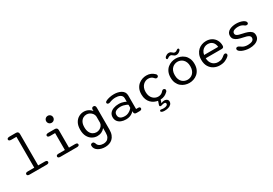

<svg xmlns="http://www.w3.org/2000/svg" viewBox="52 -1960 4848 3405"><g transform="rotate(-30 2476.0 -257.0)"><path d="M135 0Q109.5 0 97.5 -8.5Q85.5 -17 85.5 -32Q85.5 -48 97.5 -56.5Q109.5 -65 135 -65H267.5V-697H164.5Q138 -697 124.2 -705.5Q110.5 -714 110.5 -729.5Q110.5 -745 124.2 -753.5Q138 -762 164.5 -762H293.5Q320 -762 333.8 -748.2Q347.5 -734.5 347.5 -708V-65H483.5Q508.5 -65 520.8 -56.5Q533 -48 533 -32Q533 -17 520.8 -8.5Q508.5 0 483.5 0Z M765 -65H894.5V-411.5H793.5Q767.5 -411.5 754.2 -420Q741 -428.5 741 -444Q741 -459.5 754.2 -467.8Q767.5 -476 793.5 -476H924.5Q978.5 -476 978.5 -422V-65H1103.5Q1129 -65 1141.2 -56.5Q1153.5 -48 1153.5 -32Q1153.5 -17 1141.2 -8.5Q1129 0 1103.5 0H765Q740 0 727.8 -8.5Q715.5 -17 715.5 -32Q715.5 -48 727.8 -56.5Q740 -65 765 -65ZM862 -671.5Q862 -691 871.5 -707.2Q881 -723.5 897.5 -733Q914 -742.5 934 -742.5Q954 -742.5 970.2 -733Q986.5 -723.5 996 -707.2Q1005.5 -691 1005.5 -671.5Q1005.5 -651.5 996 -635Q986.5 -618.5 970.2 -609Q954 -599.5 934 -599.5Q914 -599.5 897.5 -609Q881 -618.5 871.5 -635Q862 -651.5 862 -671.5Z M1543.5 248Q1504 248 1467.2 238.5Q1430.5 229 1401.5 211Q1372.5 193 1355.8 166.8Q1339 140.5 1339 106.5Q1339 87 1350 77.5Q1361 68 1379 68Q1397 68 1406.2 78.2Q1415.5 88.5 1421.5 101.5Q1431.5 143 1465.5 162.5Q1499.5 182 1546 182Q1581 182 1610.5 167.8Q1640 153.5 1658 120.5Q1676 87.5 1676 32.5V-63Q1651 -29.5 1610.2 -9.5Q1569.5 10.5 1521.5 10.5Q1466.5 10.5 1417.8 -17.2Q1369 -45 1339 -100.5Q1309 -156 1309 -239Q1309 -322.5 1339 -377.2Q1369 -432 1417.8 -459.2Q1466.5 -486.5 1521.5 -486.5Q1571 -486.5 1612.5 -465.2Q1654 -444 1679 -408V-448Q1686.5 -482.5 1718.5 -482.5Q1760.5 -482.5 1760.5 -430V15.5Q1760.5 78.5 1743 123Q1725.5 167.5 1695.2 195Q1665 222.5 1625.8 235.2Q1586.5 248 1543.5 248ZM1540.5 -56.5Q1572.5 -56.5 1602.2 -71Q1632 -85.5 1652.2 -111.5Q1672.5 -137.5 1676 -170.5V-300Q1673.5 -334.5 1653 -361.2Q1632.5 -388 1602.8 -403.8Q1573 -419.5 1540.5 -419.5Q1501.5 -419.5 1468.5 -400.2Q1435.5 -381 1415.2 -341.2Q1395 -301.5 1395 -239Q1395 -178 1415.2 -137.2Q1435.5 -96.5 1468.5 -76.5Q1501.5 -56.5 1540.5 -56.5Z M2323.5 1.5Q2299 1.5 2288.5 -8.8Q2278 -19 2276 -37.5L2274 -64Q2265.5 -50 2243 -32.8Q2220.5 -15.5 2186.8 -3.2Q2153 9 2109 9Q2054 9 2010.8 -8.2Q1967.5 -25.5 1942.5 -59.5Q1917.5 -93.5 1917.5 -144Q1917.5 -192.5 1944.8 -226Q1972 -259.5 2019.5 -277.2Q2067 -295 2128 -295Q2159.5 -295 2189.2 -288.5Q2219 -282 2241.2 -273.2Q2263.5 -264.5 2273 -257.5V-329Q2273 -356 2260.5 -374Q2248 -392 2227.5 -402.8Q2207 -413.5 2182.2 -418Q2157.5 -422.5 2133 -422.5Q2100.5 -422.5 2067.5 -414.8Q2034.5 -407 2012 -397Q2004.5 -394 1997.2 -392.8Q1990 -391.5 1985 -391.5Q1969 -391.5 1958.8 -399.2Q1948.5 -407 1948.5 -421Q1948.5 -434 1958.5 -442.2Q1968.5 -450.5 1983 -457Q2009 -469 2051.2 -478.2Q2093.5 -487.5 2143 -487.5Q2181 -487.5 2217.8 -479.2Q2254.5 -471 2285 -453.8Q2315.5 -436.5 2333.5 -408.5Q2351.5 -380.5 2351.5 -341V-63H2395.5Q2414.5 -63 2424.2 -55Q2434 -47 2434 -31.5Q2434 -17 2422.8 -7.8Q2411.5 1.5 2384.5 1.5ZM2273 -194.5Q2263 -203.5 2239.8 -213.5Q2216.5 -223.5 2188.2 -230.2Q2160 -237 2134 -237Q2072.5 -237 2034.5 -215Q1996.5 -193 1996.5 -145.5Q1996.5 -111.5 2012.5 -90.8Q2028.5 -70 2056.5 -61Q2084.5 -52 2120.5 -52Q2156.5 -52 2188 -66.5Q2219.5 -81 2242 -100.5Q2264.5 -120 2273 -135Z M2778.5 217.5Q2765.5 217.5 2753.5 216.2Q2741.5 215 2731.5 212Q2703 203.5 2703 186.5Q2703 176 2709.8 170.5Q2716.5 165 2727.5 165Q2735.5 165 2746.5 168Q2753.5 169.5 2763.8 170.2Q2774 171 2784 171Q2819 171 2843 158.8Q2867 146.5 2867 123.5Q2867 109 2858 102.8Q2849 96.5 2835 96.5Q2820.5 96.5 2809.5 98.5Q2798.5 100.5 2789.5 104Q2782 107 2774.8 108.8Q2767.5 110.5 2759.5 110.5Q2748.5 110.5 2742.5 104.8Q2736.5 99 2736.5 89Q2736.5 85 2737.8 79.8Q2739 74.5 2741 70L2762.5 6Q2726.5 0.5 2691 -16.2Q2655.5 -33 2626.2 -62.5Q2597 -92 2579.5 -135.8Q2562 -179.5 2562 -239Q2562 -306 2584.2 -353.5Q2606.5 -401 2642.5 -430.5Q2678.5 -460 2720.8 -473.8Q2763 -487.5 2803 -487.5Q2855.5 -487.5 2894 -470Q2932.5 -452.5 2958 -427Q2969.5 -418.5 2975 -408.2Q2980.5 -398 2980.5 -389Q2980.5 -373 2969.2 -363.5Q2958 -354 2944 -354Q2932.5 -354 2923.8 -359.2Q2915 -364.5 2907 -374.5Q2890.5 -396.5 2864.5 -409.2Q2838.5 -422 2803 -422Q2776.5 -422 2749.2 -411Q2722 -400 2699.2 -377.8Q2676.5 -355.5 2662.5 -320.8Q2648.5 -286 2648.5 -239Q2648.5 -192 2662.5 -157.2Q2676.5 -122.5 2699.2 -100.2Q2722 -78 2749.2 -67Q2776.5 -56 2803 -56Q2838.5 -56 2864.5 -69Q2890.5 -82 2907 -103.5Q2915 -113 2923.8 -118.8Q2932.5 -124.5 2944 -124.5Q2958 -124.5 2969.2 -115Q2980.5 -105.5 2980.5 -89.5Q2980.5 -80 2975 -70Q2969.5 -60 2958 -51.5Q2934 -27 2897.8 -9.8Q2861.5 7.5 2813 9.5L2793 73.5Q2805.5 65.5 2822.2 60.5Q2839 55.5 2857 55.5Q2876 55.5 2893.2 62Q2910.5 68.5 2922 82.2Q2933.5 96 2933.5 118Q2933.5 151.5 2911.8 173.8Q2890 196 2855 206.8Q2820 217.5 2778.5 217.5Z M3405 10.5Q3361.5 10.5 3318 -3.8Q3274.5 -18 3238.5 -48.2Q3202.5 -78.5 3181 -126Q3159.5 -173.5 3159.5 -239Q3159.5 -304.5 3181 -351.8Q3202.5 -399 3238.5 -429Q3274.5 -459 3318 -473.2Q3361.5 -487.5 3405 -487.5Q3448.5 -487.5 3491.8 -473.2Q3535 -459 3571 -429Q3607 -399 3628.5 -351.8Q3650 -304.5 3650 -239Q3650 -173.5 3628.5 -126Q3607 -78.5 3571 -48.2Q3535 -18 3491.8 -3.8Q3448.5 10.5 3405 10.5ZM3405 -55Q3433 -55 3461 -65Q3489 -75 3512.2 -96.8Q3535.5 -118.5 3549.8 -153.8Q3564 -189 3564 -239Q3564 -288.5 3549.8 -323.2Q3535.5 -358 3512.2 -380Q3489 -402 3461 -412.2Q3433 -422.5 3405 -422.5Q3377 -422.5 3348.8 -412.2Q3320.5 -402 3297 -380Q3273.5 -358 3259.5 -323.2Q3245.5 -288.5 3245.5 -239Q3245.5 -189 3259.5 -153.8Q3273.5 -118.5 3297 -96.8Q3320.5 -75 3348.8 -65Q3377 -55 3405 -55ZM3454.5 -535Q3431 -535 3417.8 -543Q3404.5 -551 3392 -561.5Q3381.5 -571 3372.5 -576Q3363.5 -581 3349 -581Q3334 -581 3322 -575.8Q3310 -570.5 3301 -563.5Q3286 -552 3277 -552Q3270 -552 3264.5 -558.5Q3259 -565 3259 -574Q3259 -591 3278 -608Q3291 -618.5 3308.8 -627.2Q3326.5 -636 3347.5 -636Q3371 -636 3384.2 -628.8Q3397.5 -621.5 3409 -610.5Q3418.5 -600.5 3428 -594.8Q3437.5 -589 3453.5 -589Q3468 -589 3478.8 -594Q3489.5 -599 3498 -606.5Q3504.5 -612 3511.2 -615.8Q3518 -619.5 3525 -619.5Q3533 -619.5 3539.2 -614Q3545.5 -608.5 3545.5 -598Q3545.5 -585.5 3537.5 -577.5Q3527 -565 3505.5 -550Q3484 -535 3454.5 -535Z M4025.5 10.5Q3965 10.5 3910.5 -17Q3856 -44.5 3822 -100Q3788 -155.5 3788 -239Q3788 -302.5 3808.2 -349.2Q3828.5 -396 3862.5 -426.8Q3896.5 -457.5 3938.8 -472.5Q3981 -487.5 4025 -487.5Q4090.5 -487.5 4139.5 -459.8Q4188.5 -432 4216 -383.5Q4243.5 -335 4243.5 -271.5Q4243.5 -247 4232.8 -236Q4222 -225 4197.5 -225H3871.5Q3874 -168.5 3896.5 -130.8Q3919 -93 3954 -74Q3989 -55 4028.5 -55Q4081.5 -55 4112.8 -72.5Q4144 -90 4164 -108.5Q4173 -116.5 4182.8 -121.5Q4192.5 -126.5 4203.5 -126.5Q4218 -126.5 4227 -117.8Q4236 -109 4236 -94.5Q4236 -83.5 4229.8 -74Q4223.5 -64.5 4213 -55.5Q4186 -31 4140 -10.2Q4094 10.5 4025.5 10.5ZM3875.5 -289.5H4164Q4157.5 -354 4121.5 -389.8Q4085.5 -425.5 4024 -425.5Q3991.5 -425.5 3960.5 -411.2Q3929.5 -397 3906.8 -367Q3884 -337 3875.5 -289.5Z M4639 10.5Q4598 10.5 4559 2.2Q4520 -6 4489 -20Q4458 -34 4440 -51.5Q4422 -69 4422 -87Q4422 -102.5 4431.8 -111.2Q4441.5 -120 4457.5 -120Q4467 -120 4476.2 -116Q4485.5 -112 4497.5 -104Q4513.5 -92 4532.2 -80.8Q4551 -69.5 4577 -62.2Q4603 -55 4639.5 -55Q4695.5 -55 4729.8 -73Q4764 -91 4764 -132Q4764 -156 4745.8 -171Q4727.5 -186 4696.2 -195.8Q4665 -205.5 4625.5 -213Q4575.5 -222.5 4533.2 -238.2Q4491 -254 4465.8 -281.8Q4440.5 -309.5 4440.5 -355.5Q4440.5 -391 4458 -416Q4475.5 -441 4504.5 -456.8Q4533.5 -472.5 4569.2 -480Q4605 -487.5 4641.5 -487.5Q4678 -487.5 4712 -481Q4746 -474.5 4772.5 -462.8Q4799 -451 4814.8 -435Q4830.5 -419 4830.5 -400.5Q4830.5 -386 4820.8 -378Q4811 -370 4796.5 -370Q4786 -370 4778 -373.2Q4770 -376.5 4760 -383.5Q4746 -395.5 4718.5 -409Q4691 -422.5 4642.5 -422.5Q4624.5 -422.5 4604 -419.5Q4583.5 -416.5 4565.2 -408.8Q4547 -401 4535.8 -387.5Q4524.5 -374 4524.5 -353.5Q4524.5 -330 4541.8 -315.8Q4559 -301.5 4588.8 -292.8Q4618.5 -284 4656.5 -276.5Q4707.5 -266.5 4751.8 -251.2Q4796 -236 4822.8 -208.8Q4849.5 -181.5 4849.5 -135Q4849.5 -85.5 4820.5 -53.2Q4791.5 -21 4743.8 -5.2Q4696 10.5 4639 10.5Z"/></g></svg>

Font: Sono ExtraLight Monospace
Style: Regular
Weight: 400
Version: Version 2.112